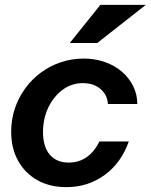

<svg xmlns="http://www.w3.org/2000/svg" viewBox="-20 -760 620 790"><path d="M253 10Q185 10 134 -18.5Q83 -47 54.5 -98.5Q26 -150 26 -218Q26 -268 41 -313Q56 -358 83.5 -396Q111 -434 148.5 -461.5Q186 -489 230.5 -504Q275 -519 325 -519Q371 -519 411 -505Q451 -491 481 -465.5Q511 -440 528 -405.5Q545 -371 545 -332H424Q423 -356 410 -375.5Q397 -395 374.5 -406.5Q352 -418 321 -418Q293 -418 268.5 -408Q244 -398 223.5 -379Q203 -360 188 -335Q173 -310 165 -280Q157 -250 157 -217Q157 -156 185 -123.5Q213 -91 263 -91Q304 -91 336 -113Q368 -135 389 -178H510Q479 -90 410.5 -40Q342 10 253 10ZM380 -583H267L393 -740H580Z"/></svg>

Font: Instrument Sans SemiBold
Style: Italic
Weight: 600
Italic angle: -13°
Designer: Rodrigo Fuenzalida
Foundry: fragTYPE
Version: Version 1.000;gftools[0.9.28]